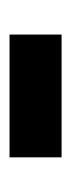

<svg xmlns="http://www.w3.org/2000/svg" viewBox="111 -514 153 415"><g transform="rotate(90 187.5 -306.5)"><path d="M54.7 -363.1H320.1V-250.6H54.7Z"/></g></svg>

Font: Alexandria
Style: Regular
Weight: 400
Designer: Mohamed Gaber
Foundry: Kief Type Foundry
Version: Version 5.100